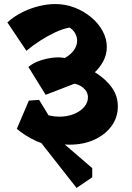

<svg xmlns="http://www.w3.org/2000/svg" viewBox="-20 -698 645 941"><path d="M355.2 223 139.8 -51.2 193 -79.8 432 126 432.2 170.8ZM375.2 -298.8 228.2 -391.2Q291 -402.2 324.5 -432.6Q358 -463 358 -498.5Q358 -516.2 348.9 -533.5Q339.8 -550.8 321 -563Q288 -557 250.6 -539.5Q213.2 -522 176.8 -498.6Q140.2 -475.2 109.5 -449L16.2 -588Q48.5 -617.8 89.1 -637.9Q129.8 -658 171.6 -668.1Q213.5 -678.2 250.2 -678.2Q301 -678.2 346.4 -660.5Q391.8 -642.8 427.2 -613Q462.8 -583.2 483.1 -545.6Q503.5 -508 503.5 -467.5Q503.5 -431 486.1 -398Q468.8 -365 439.8 -339.5Q410.8 -314 375.2 -298.8ZM320.8 11Q291.2 11 260.2 5Q229.2 -1 199.8 -13.8L176.8 -146.2Q200.5 -136.8 223.8 -131.5Q247 -126.2 270.5 -126.2Q310 -126.2 341.5 -138.9Q373 -151.5 392 -173.1Q411 -194.8 411 -220.8Q411 -248.5 386.8 -268.6Q362.5 -288.8 312 -294.2L373.8 -299L203.8 -233.2L119.2 -369.8Q142 -389 173.4 -400Q204.8 -411 237.4 -415Q270 -419 295.5 -414L331.5 -402.2Q401.2 -373 452.1 -339.6Q503 -306.2 530.2 -266.2Q557.5 -226.2 557.5 -176Q557.5 -122.8 526.8 -80.4Q496 -38 442.6 -13.5Q389.2 11 320.8 11ZM215.2 11.5Q189 7 159.1 -6.2Q129.2 -19.5 103.8 -36.1Q78.2 -52.8 62.5 -66.5L121.5 -205L171.8 -208.5L279.8 -31.2Z"/></svg>

Font: Eczar
Style: Regular
Weight: 400
Designer: Vaibhav Singh
Foundry: Rosetta Type Foundry
Version: Version 2.000